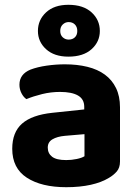

<svg xmlns="http://www.w3.org/2000/svg" viewBox="-20 -764 575 800"><path d="M332 -113V-205L250 -198Q218 -195 198.5 -183.5Q179 -172 179 -149Q179 -125 197 -111Q215 -97 256 -97Q278 -97 299.5 -101.5Q321 -106 332 -113ZM480 -317V-91Q480 -65 466.5 -49.5Q453 -34 434 -23Q403 -4 358 6Q313 16 256 16Q153 16 92 -23.5Q31 -63 31 -144Q31 -213 72 -249Q113 -285 198 -294L331 -308V-319Q331 -351 305 -366Q279 -381 230 -381Q192 -381 155.5 -372Q119 -363 90 -351Q78 -359 69.5 -375.5Q61 -392 61 -411Q61 -455 107 -474Q136 -485 174.5 -490.5Q213 -496 250 -496Q302 -496 344.5 -485.5Q387 -475 417 -453Q447 -431 463.5 -397Q480 -363 480 -317ZM265 -744Q327 -744 361.5 -712.5Q396 -681 396 -635Q396 -590 361.5 -559Q327 -528 265 -528Q206 -528 172 -559Q138 -590 138 -635Q138 -681 172 -712.5Q206 -744 265 -744ZM266 -599Q282 -599 292 -608.5Q302 -618 302 -635Q302 -652 292 -662Q282 -672 266 -672Q252 -672 241.5 -662Q231 -652 231 -635Q231 -618 241.5 -608.5Q252 -599 266 -599Z"/></svg>

Font: Baloo 2 Latin
Style: Bold
Weight: 400
Designer: Sarang Kulkarni and Ek Type
Foundry: Ek Type
Version: Version 1.001